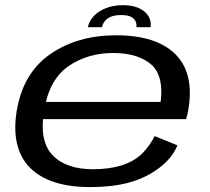

<svg xmlns="http://www.w3.org/2000/svg" viewBox="-20 -734 830 759"><path d="M335.5 5.5 348 -65Q241 -65 188 -120.5Q134.5 -175.5 154 -295Q173.5 -418.5 250 -472Q326.5 -524.5 426.5 -524.5Q529.5 -524.5 582.5 -475Q627.5 -429.5 615 -331H148L136 -263H715.5Q721 -279 724 -297.5Q749.5 -443 674 -519Q598.5 -594.5 439 -594.5Q285.5 -594.5 178 -519.5Q71 -445 46 -295.5Q22.5 -148.5 98.5 -71Q175 5.5 335.5 5.5ZM348 -65 335.5 5.5Q427 5.5 494 -13.5Q560.5 -32.5 611 -71.5Q660.5 -109 681.5 -159.5L591.5 -196Q572 -157 541 -126Q509 -95.5 460 -80Q410 -65 348 -65ZM467 -713.5Q427.5 -713.5 397.8 -701.5Q368 -689.5 349.8 -669.5Q331.5 -649.5 327.5 -626.5H383.5Q385.5 -639 394 -650Q402.5 -661 418.2 -667.8Q434 -674.5 460 -674.5Q484 -674.5 497.2 -667.8Q510.5 -661 515.8 -650Q521 -639 519 -626.5H575Q579 -649.5 567.2 -669.5Q555.5 -689.5 529.8 -701.5Q504 -713.5 467 -713.5Z"/></svg>

Font: Anybody Expanded
Style: Italic
Weight: 400
Width: 7
Italic angle: -10°
Version: Version 1.113;gftools[0.9.25]